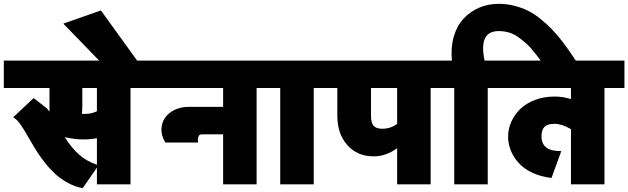

<svg xmlns="http://www.w3.org/2000/svg" viewBox="-63 -963 3298 1008"><path d="M-43 -645H727.1V-501H622.1V4.9H445.8V-83L371.1 24.9Q333 18.1 296.9 -1.2Q260.7 -20.5 233.6 -43.9Q206.5 -67.4 179.9 -100.1Q153.3 -132.8 135.7 -159.9Q118.2 -187 99.1 -220.2Q55.2 -297.4 37.6 -318.8Q21 -339.4 5.9 -347.2L113.8 -448.2L184.1 -393.1Q186 -390.6 190.4 -384.3Q195.8 -377 196.8 -377V-501H-43ZM276.9 -243.2Q312.5 -186.5 351.8 -151.6Q391.1 -116.7 445.8 -98.1V-237.8Q415 -231 375 -231Q327.1 -231 276.9 -243.2ZM366.2 -365.2Q413.1 -362.3 445.8 -378.9V-501H369.1V-399.9Q369.1 -381.8 366.2 -365.2Z M579.6 -519 269.5 -838.9 466.8 -908.2 696.8 -589.8Z M691.4 -645H1389.2V-501H1284.2V4.9H1108.4V-257.8H996.6Q994.6 -257.8 992.7 -257.6Q990.7 -257.3 986.3 -255.1Q981.9 -252.9 980 -248.5Q978 -244.1 976.1 -235.8Q974.1 -227.5 977.5 -214.8H805.2Q782.7 -252 784.4 -285.9Q786.1 -319.8 804 -345.5Q821.8 -371.1 854.5 -386.5Q887.2 -401.9 926.3 -401.9H1108.4V-501H691.4Z M1408.2 4.9V-501H1303.2V-645H1689V-501H1584V4.9Z M1604 -645H2302.7V-501H2197.8V4.9H2022V-185.1Q1963.4 -142.1 1898.9 -142.1Q1813 -142.1 1760.5 -201.2Q1708 -260.3 1708 -354V-501H1604ZM1943.8 -287.1Q1988.3 -287.1 2022 -313V-501H1884.8V-354Q1884.8 -317.4 1898.7 -302.2Q1912.6 -287.1 1943.8 -287.1Z M2321.8 4.9V-501H2216.8V-645H2309.6Q2302.7 -713.4 2319.3 -770.5Q2335.9 -827.6 2370.4 -864.7Q2404.8 -901.9 2452.1 -922.4Q2499.5 -942.9 2554.7 -942.9Q2596.7 -942.9 2635.7 -933.1Q2674.8 -923.3 2707.8 -907.2Q2740.7 -891.1 2773.7 -864.5Q2806.6 -837.9 2833.7 -810.1Q2860.8 -782.2 2890.9 -742.9Q2920.9 -703.6 2944.8 -667.7Q2968.8 -631.8 2998.5 -584L2865.7 -516.1Q2829.1 -570.8 2805.7 -604Q2782.2 -637.2 2753.9 -673.8Q2725.6 -710.4 2704.3 -730.5Q2683.1 -750.5 2658 -768.1Q2632.8 -785.6 2607.9 -792.7Q2583 -799.8 2554.7 -799.8Q2448.2 -799.8 2481 -645H2602.5V-501H2497.6V4.9Z M2517.6 -645H3215.3V-501H3110.4V4.9H2934.6V-285.2Q2885.3 -313 2848.6 -313Q2811.5 -313 2795.7 -297.1Q2779.8 -281.2 2779.8 -247.1Q2779.8 -167.5 2883.8 -169.9L2832.5 -28.8Q2775.9 -35.2 2731 -56.6Q2686 -78.1 2659.2 -108.4Q2632.3 -138.7 2618.4 -173.6Q2604.5 -208.5 2604.5 -245.1Q2604.5 -285.6 2621.1 -323.2Q2637.7 -360.8 2668.2 -390.6Q2698.7 -420.4 2745.6 -438.2Q2792.5 -456.1 2848.6 -456.1Q2891.6 -456.1 2934.6 -442.9V-501H2517.6Z"/></svg>

Font: LT Superior Black
Style: Regular
Weight: 900
Designer: Daniel Lyons
Foundry: LyonsType
Version: Version 2.005